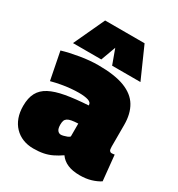

<svg xmlns="http://www.w3.org/2000/svg" viewBox="-187 -912 970 1045"><g transform="rotate(30 298.0 -389.5)"><path d="M14 -164Q14 -214 31.5 -246.5Q49 -279 86 -298.5Q123 -318 181.5 -328.5Q240 -339 322 -344V-346Q322 -363 300.5 -370Q279 -377 241 -377Q219 -377 191 -374.5Q163 -372 133 -366.5Q103 -361 73 -353L39 -526Q86 -540 146 -550Q206 -560 258 -560Q362 -560 424 -536Q486 -512 514 -465Q542 -418 542 -349V-212Q542 -193 547 -187Q552 -181 558 -181Q563 -181 568.5 -181.5Q574 -182 578 -183L594 -24Q571 -9 539.5 0.5Q508 10 469 10Q423 10 392 -3.5Q361 -17 343 -43Q317 -25 292 -13Q267 -1 239.5 4.5Q212 10 177 10Q141 10 111 -2Q81 -14 59 -37Q37 -60 25.5 -92Q14 -124 14 -164ZM240 -177Q240 -152 248.5 -141Q257 -130 270 -130Q276 -130 286 -132.5Q296 -135 306.5 -139Q317 -143 322 -149V-230Q297 -229 281 -226Q265 -223 256 -217Q247 -211 243.5 -201.5Q240 -192 240 -177ZM78 -595 168 -789H416L502 -595H324L290 -688L256 -595Z"/></g></svg>

Font: Georama Black
Style: Regular
Weight: 900
Designer: Jean-Baptiste Levee
Foundry: Production Type
Version: Version 1.001